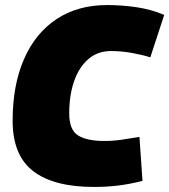

<svg xmlns="http://www.w3.org/2000/svg" viewBox="-20 -730 670 760"><path d="M352 10Q193 10 111.5 -52.5Q30 -115 30 -252Q30 -393 75 -496Q120 -599 204 -654.5Q288 -710 404 -710Q462 -710 520 -701.5Q578 -693 630 -671L575 -503Q544 -513 502 -520.5Q460 -528 420 -528Q366 -528 329 -495.5Q292 -463 273 -407.5Q254 -352 254 -282Q254 -215 289.5 -193.5Q325 -172 393 -172Q428 -172 462 -177Q496 -182 532 -188L544 -14Q493 -1 447.5 4.5Q402 10 352 10Z"/></svg>

Font: Georama Black
Style: Italic
Weight: 900
Italic angle: -9°
Designer: Jean-Baptiste Levee
Foundry: Production Type
Version: Version 1.000